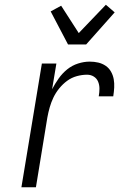

<svg xmlns="http://www.w3.org/2000/svg" viewBox="-20 -787 540 807"><path d="M70 0 156 -520H217L199 -412Q211 -435 226.5 -457Q242 -479 262.5 -495.5Q283 -512 308 -520Q333 -528 357 -528Q376 -528 393 -524Q410 -520 424 -510.5Q438 -501 446.5 -486Q455 -471 458 -454Q461 -437 460 -419Q459 -401 456 -382H395Q398 -398 398 -414Q398 -430 392.5 -443.5Q387 -457 374.5 -465Q362 -473 346 -473Q325 -473 303 -467Q281 -461 262.5 -447.5Q244 -434 229 -415.5Q214 -397 204.5 -377Q195 -357 189 -336Q183 -315 179 -293L131 0ZM266 -600 193 -739 237 -763 311 -648 425 -767 462 -735 342 -600Z"/></svg>

Font: Iosevka Term Curly Lt Obl
Style: Regular
Weight: 300
Italic angle: -9°
Designer: Belleve Invis
Foundry: Belleve Invis
Version: Version 32.3.0